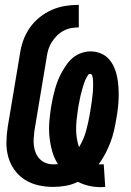

<svg xmlns="http://www.w3.org/2000/svg" viewBox="-20 -763 540 792"><path d="M396 9Q371 9 347 3.5Q323 -2 301 -13Q277 -1 250.5 3.5Q224 8 199 8Q167 8 137 1Q107 -6 82 -22Q57 -38 39.5 -62.5Q22 -87 14 -116Q6 -145 6.5 -176.5Q7 -208 12 -240L63 -545Q67 -572 77 -599Q87 -626 104 -650Q121 -674 144.5 -692.5Q168 -711 194.5 -722.5Q221 -734 249 -738.5Q277 -743 305 -743V-650Q289 -650 273 -647Q257 -644 242 -636Q227 -628 215 -616Q203 -604 194 -590Q185 -576 180 -560.5Q175 -545 173 -529L122 -224Q120 -208 119 -192Q118 -176 120 -160.5Q122 -145 128 -131Q134 -117 144.5 -106.5Q155 -96 169.5 -90.5Q184 -85 200 -85Q205 -85 209.5 -85.5Q214 -86 219 -86Q203 -111 195 -140Q187 -169 184 -199.5Q181 -230 183.5 -261Q186 -292 191 -323Q194 -342 198 -360Q202 -378 207 -396Q212 -414 219 -431.5Q226 -449 235.5 -466Q245 -483 256.5 -499Q268 -515 283.5 -527Q299 -539 317.5 -545Q336 -551 354 -551Q375 -551 395 -543Q415 -535 428.5 -520Q442 -505 450.5 -486Q459 -467 463 -446.5Q467 -426 468.5 -404.5Q470 -383 469.5 -361.5Q469 -340 466.5 -318Q464 -296 460 -274Q456 -250 450.5 -225.5Q445 -201 436 -177Q427 -153 415 -130Q403 -107 387 -85Q390 -85 393.5 -85Q397 -85 400 -85Q402 -85 404 -85Q406 -85 408 -85L414 8Q409 8 405 8.5Q401 9 396 9ZM306 -156Q325 -187 334.5 -221Q344 -255 350 -290Q351 -296 352 -302Q353 -308 354 -314.5Q355 -321 356 -327.5Q357 -334 358 -340Q359 -346 359.5 -352.5Q360 -359 361 -365Q362 -371 362.5 -377.5Q363 -384 363.5 -390.5Q364 -397 364 -403Q364 -409 364 -415.5Q364 -422 364 -428Q364 -434 363 -440Q362 -446 360 -452Q358 -458 352 -458Q345 -458 341.5 -451Q338 -444 334.5 -438Q331 -432 329 -425.5Q327 -419 324.5 -412.5Q322 -406 320.5 -399.5Q319 -393 317 -386.5Q315 -380 313.5 -373.5Q312 -367 310.5 -360.5Q309 -354 308 -347.5Q307 -341 305.5 -334.5Q304 -328 303 -321.5Q302 -315 301 -308Q298 -289 296 -269Q294 -249 294 -230Q294 -211 297 -192Q300 -173 306 -156Z"/></svg>

Font: Iosevka Curly Heavy Oblique
Style: Regular
Weight: 900
Italic angle: -9°
Monospace: yes
Designer: Belleve Invis
Foundry: Belleve Invis
Version: Version 11.1.0; ttfautohint (v1.8.3)